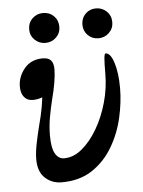

<svg xmlns="http://www.w3.org/2000/svg" viewBox="-47 -621 500 672"><g transform="rotate(-5 203.0 -285.0)"><path d="M143 13Q109 13 85 -9Q61 -31 61 -75Q61 -97 66.5 -125.5Q72 -154 79 -182Q91 -227 96 -255.5Q101 -284 102 -304L124 -299Q109 -292 95.5 -287.5Q82 -283 67 -283Q48 -283 37 -296.5Q26 -310 26 -333Q26 -368 49.5 -396.5Q73 -425 114 -425Q134 -425 143 -415Q152 -405 152 -383Q152 -365 147.5 -337.5Q143 -310 134 -276Q128 -252 122 -219.5Q116 -187 116 -153Q116 -110 127.5 -90Q139 -70 159 -70Q192 -70 222 -95Q252 -120 276 -161Q300 -202 314 -252Q328 -302 328 -353Q328 -390 329.5 -406.5Q331 -423 335 -423Q352 -423 363.5 -387.5Q375 -352 375 -298Q375 -248 362.5 -193.5Q350 -139 322 -92Q294 -45 250 -16Q206 13 143 13ZM129 -478Q107 -478 91.5 -493Q76 -508 76 -530Q76 -553 91.5 -568Q107 -583 129 -583Q152 -583 167 -568Q182 -553 182 -530Q182 -508 166.5 -493Q151 -478 129 -478ZM315 -478Q293 -478 278 -493Q263 -508 263 -530Q263 -553 278 -568Q293 -583 315 -583Q337 -583 352.5 -568Q368 -553 368 -530Q368 -508 352.5 -493Q337 -478 315 -478Z"/></g></svg>

Font: Junicode VF
Style: Italic
Weight: 400
Italic angle: -11°
Designer: Peter S. Baker
Version: Version 2.209